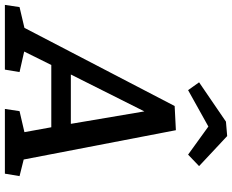

<svg xmlns="http://www.w3.org/2000/svg" viewBox="-142 -848 950 786"><g transform="rotate(90 333.0 -455.0)"><path d="M481 -80 461 -190H206L151 -79L235 -60L225 0H-40L-31 -60L54 -80L374 -695L473 -700L593 -77L661 -60L651 0H386L395 -60ZM396 -571 245 -270H447ZM573 -750 458 -833 309 -750 277 -795 438 -905 497 -910 620 -795Z"/></g></svg>

Font: Bitter
Style: Italic
Weight: 400
Italic angle: -9°
Designer: Sol Matas
Foundry: Sol Matas
Version: Version 1.001